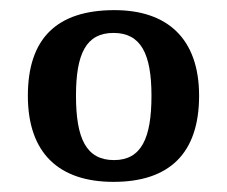

<svg xmlns="http://www.w3.org/2000/svg" viewBox="-20 -739 448 379"><path d="M204 -380C314 -380 373 -436 373 -550C373 -664 309 -719 206 -719C93 -719 35 -664 35 -550C35 -436 97 -380 204 -380ZM205 -423C150 -423 130 -466 130 -550C130 -633 150 -674 204 -674C258 -674 279 -633 279 -550C279 -466 259 -423 205 -423Z"/></svg>

Font: Noto Serif Gurmukhi Medium
Style: Regular
Weight: 500
Designer: Vaibhav Singh and the Monotype Design Team
Foundry: Monotype Imaging Inc.
Version: Version 2.004